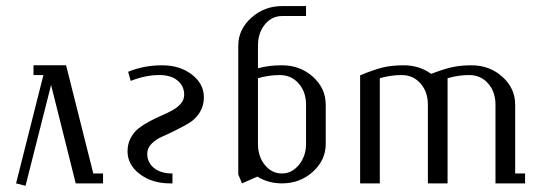

<svg xmlns="http://www.w3.org/2000/svg" viewBox="-20 -596 1758 624"><path d="M32.2 0 121.1 -352.1H88.9V-383.8H194.8L283.2 -32.2H314.9V0H226.1L146 -319.8L63 7.8Z M394.5 -104Q394.5 -128.4 404.8 -147.7Q415 -167 431.2 -179.4Q447.3 -191.9 466.8 -202.1Q486.3 -212.4 506.1 -220.9Q525.9 -229.5 542 -238.5Q558.1 -247.6 568.4 -260Q578.6 -272.5 578.6 -288.1Q578.6 -316.4 557.1 -334.2Q535.6 -352.1 498.5 -352.1Q452.6 -352.1 404.8 -333L396.5 -362.8Q447.8 -383.8 506.8 -383.8Q564.5 -383.8 603.5 -353.8Q642.6 -323.7 642.6 -279.8Q642.6 -252 628.9 -230.2Q615.2 -208.5 594.7 -196.3Q574.2 -184.1 550.5 -172.4Q526.9 -160.6 506.3 -151.6Q485.8 -142.6 472.2 -128.4Q458.5 -114.3 458.5 -96.2Q458.5 -67.9 480.5 -50Q502.4 -32.2 540.5 -32.2V0H532.7Q474.1 0 434.3 -30.3Q394.5 -60.5 394.5 -104Z M754.4 -28.8V-448.2Q754.4 -500 796.6 -538.1Q838.9 -576.2 896.5 -576.2H974.6V-543.9H896.5Q863.3 -543.9 840.8 -516.4Q818.4 -488.8 818.4 -448.2V-374Q852.5 -383.8 896.5 -383.8Q955.6 -383.8 997.1 -346.4Q1038.6 -309.1 1038.6 -255.9V-127.9Q1038.6 -75.7 996.8 -37.8Q955.1 0 896.5 0Q852.1 0 816.4 -22L766.6 0ZM818.4 -127.9Q818.4 -87.4 840.8 -59.8Q863.3 -32.2 896.5 -32.2Q928.7 -32.2 951.7 -60.5Q974.6 -88.9 974.6 -127.9V-255.9Q974.6 -297.4 950.7 -324.7Q926.8 -352.1 888.7 -352.1Q854.5 -352.1 818.4 -341.8Z M1150.4 0V-351.1Q1194.8 -369.6 1223.9 -376.7Q1252.9 -383.8 1292.5 -383.8Q1342.3 -383.8 1381.3 -356Q1420.4 -371.1 1448.2 -377.4Q1476.1 -383.8 1512.2 -383.8Q1571.3 -383.8 1612.8 -346.4Q1654.3 -309.1 1654.3 -255.9V-32.2H1686.5V0H1590.3V-255.9Q1590.3 -297.4 1566.4 -324.7Q1542.5 -352.1 1504.4 -352.1Q1470.2 -352.1 1434.6 -341.8V0H1370.6V-255.9Q1370.6 -297.4 1346.7 -324.7Q1322.8 -352.1 1284.7 -352.1Q1250.5 -352.1 1214.4 -341.8V0Z"/></svg>

Font: Gawaa
Style: Regular
Weight: 400
Designer: T. Christopher White
Version: Version 1.0